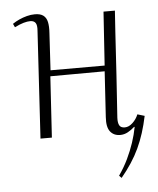

<svg xmlns="http://www.w3.org/2000/svg" viewBox="-52 -567 665 806"><g transform="rotate(-5 280.5 -164.0)"><path d="M396 -258 167 -257 151 0H103L130 -452Q132 -476 125 -485.5Q118 -495 103 -495Q91 -495 75 -490.5Q59 -486 37 -475L30 -490Q43 -499 58.5 -506Q74 -513 91 -517.5Q108 -522 125 -522Q148 -522 160.5 -512.5Q173 -503 177 -484.5Q181 -466 179 -438Q177 -400 174.5 -360.5Q172 -321 170 -282H398L413 -508H461Q458 -463 455 -418Q452 -373 449.5 -328.5Q447 -284 444 -239Q441 -194 438 -149Q435 -104 432 -59Q431 -38 437 -27Q443 -16 460 -16Q477 -16 493 -31Q509 -46 517 -66L547 -57Q539 -19 528.5 14Q518 47 504 77Q490 107 471 136Q452 165 428 194L418 184Q441 151 457 117.5Q473 84 484 51Q495 18 501 -14L499 -15Q486 -3 470.5 5.5Q455 14 438 14Q411 14 396 -5Q381 -24 384 -66Z"/></g></svg>

Font: Literata 60pt ExtraLight
Style: Italic
Weight: 250
Italic angle: -2°
Designer: Latin by Veronika Burian and Jose Scaglione. Greek by Irene Vlachou. Cyrillic by Vera Evstafieva
Foundry: TypeTogether
Version: Version 3.103;gftools[0.9.29]